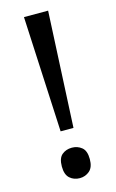

<svg xmlns="http://www.w3.org/2000/svg" viewBox="-114 -761 497 822"><g transform="rotate(-15 134.5 -350.0)"><path d="M163 -201H106L81 -714H188ZM72 -54Q72 -91 90 -106Q108 -121 134 -121Q159 -121 177.5 -106Q196 -91 196 -54Q196 -18 177.5 -2Q159 14 134 14Q108 14 90 -2Q72 -18 72 -54Z"/></g></svg>

Font: Noto IKEA Latin
Style: Regular
Weight: 400
Designer: Monotype Design Team
Foundry: Monotype Imaging Inc.
Version: Version 1.0